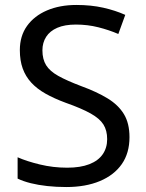

<svg xmlns="http://www.w3.org/2000/svg" viewBox="-20 -744 589 774"><path d="M502 -191Q502 -127 471 -82.5Q440 -38 382.5 -14Q325 10 247 10Q207 10 170.5 6Q134 2 104 -5.5Q74 -13 51 -24V-110Q87 -94 140.5 -81Q194 -68 251 -68Q304 -68 340 -82Q376 -96 394 -122Q412 -148 412 -183Q412 -218 397 -242Q382 -266 345.5 -286.5Q309 -307 244 -330Q198 -347 163.5 -366.5Q129 -386 106 -411Q83 -436 71.5 -468Q60 -500 60 -542Q60 -599 89 -639.5Q118 -680 169.5 -702Q221 -724 288 -724Q347 -724 396 -713Q445 -702 485 -684L457 -607Q420 -623 376.5 -634Q333 -645 286 -645Q241 -645 211 -632Q181 -619 166 -595.5Q151 -572 151 -541Q151 -505 166 -481Q181 -457 215 -438Q249 -419 307 -397Q370 -374 413.5 -347.5Q457 -321 479.5 -284Q502 -247 502 -191Z"/></svg>

Font: hexlkannada05
Style: Book
Weight: 400
Designer: Jelle Bosma - Monotype Design Team
Foundry: Monotype Imaging Inc.
Version: Version 2.003